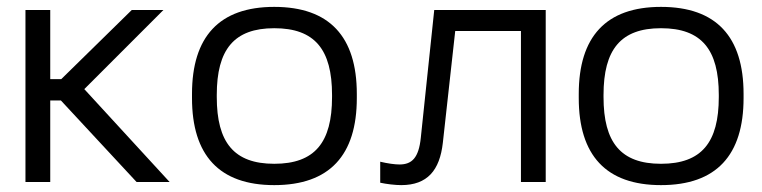

<svg xmlns="http://www.w3.org/2000/svg" viewBox="-20 -529 2214 558"><path d="M54 -500V0H126V-237H157L377 0H473L225 -270L455 -500H363L158 -299H126V-500Z M538 -256V-244C538 -78 617 9 777 9C938 9 1017 -78 1017 -244V-256C1017 -422 938 -509 777 -509C617 -509 538 -422 538 -256ZM610 -247V-253C610 -385 660 -447 777 -447C895 -447 945 -385 945 -253V-247C945 -115 895 -53 777 -53C660 -53 610 -115 610 -247Z M1267 -114 1303 -439H1494V0H1566V-500H1242L1203 -129C1197 -70 1177 -51 1141 -51C1127 -51 1106 -54 1085 -59V2C1103 6 1129 9 1146 9C1222 9 1258 -34 1267 -114Z M1662 -256V-244C1662 -78 1741 9 1901 9C2062 9 2141 -78 2141 -244V-256C2141 -422 2062 -509 1901 -509C1741 -509 1662 -422 1662 -256ZM1734 -247V-253C1734 -385 1784 -447 1901 -447C2019 -447 2069 -385 2069 -253V-247C2069 -115 2019 -53 1901 -53C1784 -53 1734 -115 1734 -247Z"/></svg>

Font: LT Wave Alt Light
Style: Regular
Weight: 300
Designer: Daniel Lyons
Version: Version 2.5 (Glyphs App)